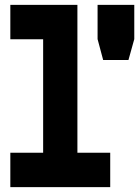

<svg xmlns="http://www.w3.org/2000/svg" viewBox="-20 -770 572 790"><path d="M22.5 0V-141.5H157.5V-608.5H22.5V-750H298.5V-141.5H433.5V0ZM85.5 -71H371H225.5V-679.5H85.5H225.5V-71H85.5ZM404.5 -523 381.5 -609V-750H532.5V-609L508.5 -523ZM458.5 -577H458V-608L458.5 -684H459V-608Z"/></svg>

Font: Tourney Thin Black
Style: Regular
Weight: 900
Version: Version 1.015